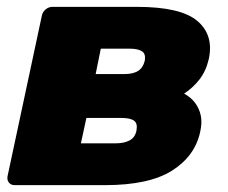

<svg xmlns="http://www.w3.org/2000/svg" viewBox="-20 -540 665 560"><path d="M23 0Q12 0 6 -7.5Q0 -15 2 -26L102 -494Q104 -505 113 -512.5Q122 -520 133 -520H379Q507 -520 555.5 -479Q604 -438 589 -368Q581 -333 562 -308.5Q543 -284 517 -267Q537 -256 549 -240Q561 -224 565.5 -203.5Q570 -183 564 -156Q549 -85 482 -42.5Q415 0 286 0ZM216 -122H318Q342 -122 358 -130.5Q374 -139 378 -159Q382 -180 371 -188Q360 -196 334 -196H232ZM259 -324H343Q368 -324 382.5 -333Q397 -342 402 -362Q406 -383 394 -390.5Q382 -398 359 -398H274Z"/></svg>

Font: Rubik ExtraBold
Style: Italic
Weight: 800
Italic angle: -12°
Designer: Hubert and Fischer
Foundry: Hubert and Fischer
Version: Version 2.300;gftools[0.9.30]